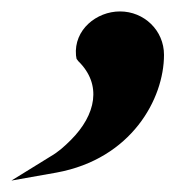

<svg xmlns="http://www.w3.org/2000/svg" viewBox="-71 -142 335 336"><path d="M-51 174 28 160C159 136 216 31 216 -46C216 -89 181 -122 139 -122C98 -122 58 -90 62 -45L63 -39L66 -35C108 6 97 59 53 103C42 114 31 124 17 132Z"/></svg>

Font: Charger Pro
Style: BlkExt
Weight: 900
Designer: Jasper
Foundry: Cannot Into Space Fonts
Version: Version 1.09